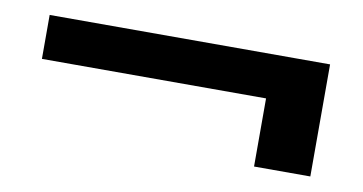

<svg xmlns="http://www.w3.org/2000/svg" viewBox="-38 -513 725 383"><g transform="rotate(10 324.5 -321.5)"><path d="M605 -435V-208H491V-346H37V-435Z"/></g></svg>

Font: A Bank Premium Med
Style: Regular
Weight: 500
Designer: Ninad Kale (Devanagari), Jonny Pinhorn (Latin), Htun Naung (Myanmar)
Foundry: Indian Type Foundry
Version: 4.004